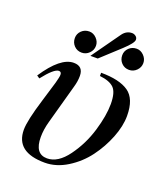

<svg xmlns="http://www.w3.org/2000/svg" viewBox="-124 -737 726 834"><g transform="rotate(20 239.0 -319.5)"><path d="M434 -543Q434 -523 419.5 -508.5Q405 -494 385 -494Q364 -494 350 -508.5Q336 -523 336 -544Q336 -564 350.5 -578Q365 -592 386 -592Q405 -592 419.5 -577Q434 -562 434 -543ZM207 -494 301 -626Q318 -649 344 -649Q353 -649 361 -643Q369 -637 369 -627Q369 -612 329 -575L241 -494ZM215 -543Q215 -523 200.5 -508.5Q186 -494 166 -494Q145 -494 131 -508.5Q117 -523 117 -544Q117 -564 131.5 -578Q146 -592 167 -592Q186 -592 200.5 -577Q215 -562 215 -543ZM276 -426V-441Q361 -441 403.5 -411.5Q446 -382 446 -303Q446 -256 424.5 -201.5Q403 -147 368 -100Q333 -53 282.5 -21.5Q232 10 179 10Q45 10 45 -94Q45 -136 77 -240L105 -333Q113 -362 113 -372Q113 -386 101 -386Q79 -386 32 -326L19 -335Q89 -441 150 -441Q194 -441 194 -396Q194 -371 186 -344L136 -163Q125 -124 125 -89Q125 -11 182 -11Q232 -11 275.5 -70.5Q319 -130 340.5 -202Q362 -274 362 -327Q362 -381 342 -401Q322 -421 276 -426Z"/></g></svg>

Font: STIX
Style: Italic
Weight: 400
Italic angle: -16.33°
Designer: MicroPress Inc., with final additions and corrections provided by Coen Hoffman, Elsevier (retired)
Version: Version 1.1.1